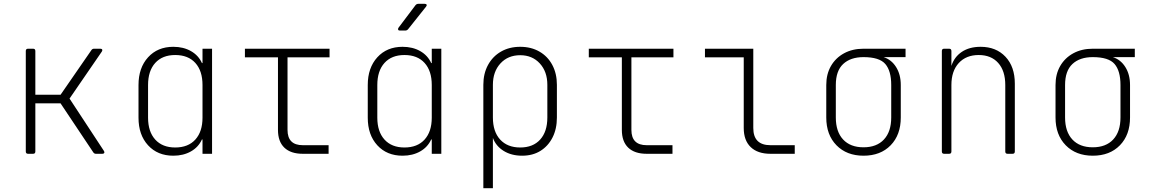

<svg xmlns="http://www.w3.org/2000/svg" viewBox="-20 -805 6040 1005"><path d="M127 0Q115 0 115 -12V-538Q115 -550 127 -550H153Q165 -550 165 -538V-309H297L458 -542Q463 -550 472 -550H505Q513 -550 515 -545.5Q517 -541 513 -535L344 -289L524 -15Q528 -9 525.5 -4.5Q523 0 516 0H482Q473 0 468 -8L297 -264H165V-12Q165 0 153 0Z M887 10Q805 10 755 -44.5Q705 -99 705 -189V-360Q705 -450 755 -505Q805 -560 887 -560Q940 -560 979.5 -537.5Q1019 -515 1037 -475H1040V-550H1090V0H1040V-75H1037Q1019 -35 979.5 -12.5Q940 10 887 10ZM897 -33Q965 -33 1002.5 -74.5Q1040 -116 1040 -189V-360Q1040 -434 1002.5 -475.5Q965 -517 897 -517Q830 -517 792.5 -475.5Q755 -434 755 -360V-189Q755 -116 792.5 -74.5Q830 -33 897 -33Z M1565 0Q1502 0 1468.5 -32Q1435 -64 1435 -125V-505H1262V-550H1705V-505H1485V-125Q1485 -45 1565 -45H1700V0Z M2073 -645Q2066 -645 2064 -649.5Q2062 -654 2066 -660L2155 -778Q2161 -785 2170 -785H2203Q2211 -785 2213 -780.5Q2215 -776 2210 -770L2116 -652Q2110 -645 2101 -645ZM2087 10Q2005 10 1955 -44.5Q1905 -99 1905 -189V-360Q1905 -450 1955 -505Q2005 -560 2087 -560Q2140 -560 2179.5 -537.5Q2219 -515 2237 -475H2240V-550H2290V0H2240V-75H2237Q2219 -35 2179.5 -12.5Q2140 10 2087 10ZM2097 -33Q2165 -33 2202.5 -74.5Q2240 -116 2240 -189V-360Q2240 -434 2202.5 -475.5Q2165 -517 2097 -517Q2030 -517 1992.5 -475.5Q1955 -434 1955 -360V-189Q1955 -116 1992.5 -74.5Q2030 -33 2097 -33Z M2510 180V-361Q2510 -420 2534.5 -465Q2559 -510 2602.5 -535Q2646 -560 2703 -560Q2760 -560 2803.5 -535Q2847 -510 2871 -465Q2895 -420 2895 -361V-190Q2895 -130 2872 -85Q2849 -40 2808.5 -15Q2768 10 2713 10Q2657 10 2616.5 -15Q2576 -40 2560 -83V180ZM2703 -33Q2770 -33 2807.5 -74.5Q2845 -116 2845 -190V-361Q2845 -430 2805.5 -473Q2766 -516 2703 -516Q2639 -516 2599.5 -473Q2560 -430 2560 -361V-190Q2560 -116 2598 -74.5Q2636 -33 2703 -33Z M3365 0Q3302 0 3268.5 -32Q3235 -64 3235 -125V-505H3062V-550H3505V-505H3285V-125Q3285 -45 3365 -45H3500V0Z M4013 0Q3946 0 3909.5 -35Q3873 -70 3873 -135V-505H3670V-550H3923V-135Q3923 -45 4013 -45H4140V0Z M4500 10Q4412 10 4358.5 -44.5Q4305 -99 4305 -190V-360Q4305 -417 4329.5 -459.5Q4354 -502 4398 -526Q4442 -550 4500 -550H4720V-506H4605Q4646 -493 4670.5 -454Q4695 -415 4695 -360V-190Q4695 -99 4642 -44.5Q4589 10 4500 10ZM4500 -34Q4569 -34 4607 -75Q4645 -116 4645 -190V-360Q4645 -434 4614 -470Q4583 -506 4500 -506Q4432 -506 4393.5 -470Q4355 -434 4355 -360V-190Q4355 -116 4393 -75Q4431 -34 4500 -34Z M4922 0Q4910 0 4910 -12V-538Q4910 -550 4922 -550H4948Q4960 -550 4960 -538V-460Q4975 -507 5014.5 -533.5Q5054 -560 5113 -560Q5194 -560 5243 -508Q5292 -456 5292 -367V-12Q5292 0 5280 0H5254Q5242 0 5242 -12V-360Q5242 -434 5205 -475.5Q5168 -517 5103 -517Q5037 -517 4998.5 -475Q4960 -433 4960 -360V-12Q4960 0 4948 0Z M5700 10Q5612 10 5558.5 -44.5Q5505 -99 5505 -190V-360Q5505 -417 5529.5 -459.5Q5554 -502 5598 -526Q5642 -550 5700 -550H5920V-506H5805Q5846 -493 5870.5 -454Q5895 -415 5895 -360V-190Q5895 -99 5842 -44.5Q5789 10 5700 10ZM5700 -34Q5769 -34 5807 -75Q5845 -116 5845 -190V-360Q5845 -434 5814 -470Q5783 -506 5700 -506Q5632 -506 5593.5 -470Q5555 -434 5555 -360V-190Q5555 -116 5593 -75Q5631 -34 5700 -34Z"/></svg>

Font: Pitagon Sans Mono Thin
Style: Regular
Weight: 100
Monospace: yes
Designer: Travis Tran
Foundry: Pitagon
Version: Version 1.001; ttfautohint (v1.8.4.7-5d5b);gftools[0.9.26]